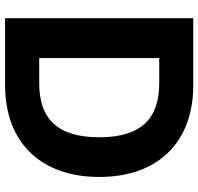

<svg xmlns="http://www.w3.org/2000/svg" viewBox="-32 -734 767 742"><g transform="rotate(90 351.0 -363.5)"><path d="M308.6 0C530.2 0 664.4 -137.1 664.4 -364.3C664.4 -590.9 530.2 -727.3 310.7 -727.3H50.8V0ZM204.9 -132.1V-595.9H302.9C438.9 -595.5 511 -525.9 511 -364.3C511 -202.1 438.9 -131.7 302.2 -132.1Z"/></g></svg>

Font: RED Number
Style: Bold
Weight: 700
Designer: RED UED
Foundry: rsms
Version: Version 1.003;FEAKit 1.0